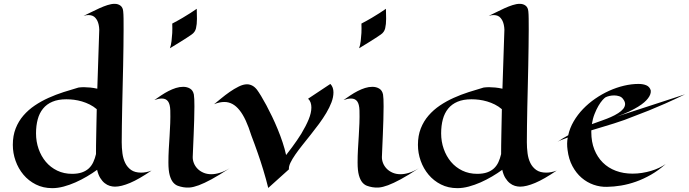

<svg xmlns="http://www.w3.org/2000/svg" viewBox="-20 -958 3595 1002"><path d="M771 -67.9Q705.1 -22.9 658.7 -3.4Q612.3 16.1 580.1 16.1Q566.9 16.1 553 12Q539.1 7.8 526.4 -2.2Q513.7 -12.2 503.2 -29.1Q492.7 -45.9 486.8 -71.8Q462.9 -54.2 433.8 -37.1Q404.8 -20 374 -6.3Q343.3 7.3 312.3 15.6Q281.2 23.9 252.9 23.9Q205.1 23.9 167 4.6Q128.9 -14.6 102.3 -46.4Q75.7 -78.1 61.3 -118.7Q46.9 -159.2 46.9 -202.1Q46.9 -250 61.8 -287.8Q76.7 -325.7 102.3 -355.2Q127.9 -384.8 161.6 -407.5Q195.3 -430.2 233.4 -447.3Q271.5 -464.4 311.5 -477.3Q351.6 -490.2 389.2 -501Q392.6 -501.5 397.5 -502Q401.4 -502.4 407 -502.7Q412.6 -502.9 419.9 -502.9Q433.6 -502.9 450.9 -501.2Q468.3 -499.5 487.8 -495.1L498 -803.2Q497.1 -830.1 488.3 -849.1Q484.4 -856.9 478.5 -864Q472.7 -871.1 464.1 -875Q455.6 -878.9 443.6 -879.4Q431.6 -879.9 416 -875Q435.1 -883.8 456.5 -894.8Q478 -905.8 499.3 -915.3Q520.5 -924.8 540.8 -931.4Q561 -938 578.1 -938Q596.7 -938 609.1 -928.2Q621.6 -918.5 623 -897.9Q624.5 -884.3 624.8 -860.4Q625 -836.4 625 -803.2Q625 -763.7 624.3 -715.1Q623.5 -666.5 622.6 -613.8Q621.6 -561 620.1 -506.3Q618.7 -451.7 617.7 -399.4Q616.7 -347.2 616 -300Q615.2 -252.9 615.2 -215.8Q615.2 -186.5 618.9 -158.2Q622.6 -129.9 633.5 -107.4Q644.5 -85 664.3 -71Q684.1 -57.1 716.8 -57.1Q729 -57.1 742.4 -59.6Q755.9 -62 771 -67.9ZM484.9 -388.2Q467.8 -402.8 448.2 -412.6Q428.7 -422.4 408 -428.5Q387.2 -434.6 366.5 -437.3Q345.7 -439.9 326.2 -439.9Q283.7 -439.9 253.7 -427.2Q223.6 -414.6 204.6 -391.1Q185.5 -367.7 176.8 -335Q168 -302.2 168 -262.2Q168 -219.2 181.4 -180.9Q194.8 -142.6 219.2 -113.5Q243.7 -84.5 278.6 -67.6Q313.5 -50.8 356 -50.8Q386.2 -50.8 407.7 -58.3Q429.2 -65.9 443.6 -79.3Q458 -92.8 466.8 -111.8Q475.6 -130.9 481 -153.8Q481 -172.9 481.2 -198.5Q481.4 -224.1 482.2 -254.2Q482.9 -284.2 483.4 -318.1Q483.9 -352.1 484.9 -388.2Z M1006.8 -912.1Q1006.8 -897.9 1007.3 -885Q1007.8 -872.1 1007.8 -859.9Q1007.8 -831.1 1002.9 -810.5Q998 -790 980 -777.8Q969.2 -770 953.1 -759.8Q926.3 -742.2 866.7 -706.1Q872.6 -721.7 875.2 -743.9Q877.9 -766.1 878.9 -786.1Q879.9 -809.6 878.9 -835Q909.7 -851.1 933.1 -865Q956.5 -878.9 973.1 -889.6Q992.7 -901.9 1006.8 -912.1ZM1178.7 -80.1Q1123 -43.5 1084.2 -22.5Q1045.4 -1.5 1017.6 8.8Q989.7 19 970.7 20.5Q951.7 22 936 19Q921.9 16.6 908.2 11.7Q894.5 6.8 883.5 -6.1Q872.6 -19 865.7 -43.5Q858.9 -67.9 858.9 -109.9Q858.9 -145 860.8 -179.4Q862.8 -213.9 865 -247.8Q867.2 -281.7 868.4 -315.2Q869.6 -348.6 868.7 -381.8Q867.7 -414.1 856.9 -429Q846.2 -443.8 824.7 -443.8Q816.4 -443.8 806.6 -441.9Q796.9 -439.9 785.6 -436Q803.2 -448.2 821.8 -460.7Q840.3 -473.1 859.4 -482.9Q878.4 -492.7 897.7 -498.8Q917 -504.9 936 -504.9Q956.5 -504.9 971.9 -495.6Q987.3 -486.3 991.7 -464.8Q993.2 -456.5 993.9 -440.4Q994.6 -424.3 994.6 -402.8Q994.6 -371.1 993.4 -332.5Q992.2 -293.9 990.7 -256.6Q989.3 -219.2 987.8 -187.7Q986.3 -156.2 985.8 -139.2Q985.4 -123 991.7 -106.9Q998 -90.8 1010.5 -77.9Q1022.9 -64.9 1041.3 -56.9Q1059.6 -48.8 1083 -48.8Q1103.5 -48.8 1127.4 -56.2Q1151.4 -63.5 1178.7 -80.1Z M1487.8 -74.2 1379.9 22.9Q1368.7 -22.9 1354 -71Q1339.4 -119.1 1325.2 -159.2Q1309.1 -205.6 1292 -250Q1277.8 -295.4 1262.5 -328.6Q1247.1 -361.8 1229.7 -383.3Q1212.4 -404.8 1192.9 -415.3Q1173.3 -425.8 1150.9 -425.8Q1125.5 -425.8 1097.2 -414.1Q1112.3 -426.3 1133.8 -444.1Q1155.3 -461.9 1178.7 -478.3Q1202.1 -494.6 1225.8 -506.3Q1249.5 -518.1 1269 -518.1Q1282.7 -518.1 1295.9 -511.5Q1309.1 -504.9 1320.8 -490.2Q1329.6 -478.5 1342.5 -457.3Q1355.5 -436 1370.1 -408.7Q1384.8 -381.3 1400.1 -349.4Q1415.5 -317.4 1429.4 -283.4Q1443.4 -249.5 1454.8 -215.1Q1466.3 -180.7 1473.1 -148.9Q1490.2 -170.4 1504.6 -190.2Q1519 -210 1529.8 -225.6Q1542.5 -243.7 1552.2 -259.8Q1577.1 -301.3 1591.1 -335.4Q1605 -369.6 1605 -397Q1605 -410.6 1601.1 -422.4Q1597.2 -434.1 1587.9 -442.9L1704.1 -520Q1712.9 -510.7 1716.6 -499.5Q1720.2 -488.3 1720.2 -476.1Q1720.2 -451.2 1710 -424.1Q1699.7 -397 1682.9 -368.7Q1666 -340.3 1644.8 -311.5Q1623.5 -282.7 1601.3 -254.9Q1579.1 -227.1 1558.1 -200.7Q1537.1 -174.3 1521 -151.1Q1504.9 -127.9 1495.6 -108.4Q1486.3 -88.9 1487.8 -74.2Z M1994.1 -912.1Q1994.1 -897.9 1994.6 -885Q1995.1 -872.1 1995.1 -859.9Q1995.1 -831.1 1990.2 -810.5Q1985.4 -790 1967.3 -777.8Q1956.5 -770 1940.4 -759.8Q1913.6 -742.2 1854 -706.1Q1859.9 -721.7 1862.5 -743.9Q1865.2 -766.1 1866.2 -786.1Q1867.2 -809.6 1866.2 -835Q1897 -851.1 1920.4 -865Q1943.8 -878.9 1960.4 -889.6Q1980 -901.9 1994.1 -912.1ZM2166 -80.1Q2110.4 -43.5 2071.5 -22.5Q2032.7 -1.5 2004.9 8.8Q1977.1 19 1958 20.5Q1939 22 1923.3 19Q1909.2 16.6 1895.5 11.7Q1881.8 6.8 1870.8 -6.1Q1859.9 -19 1853 -43.5Q1846.2 -67.9 1846.2 -109.9Q1846.2 -145 1848.1 -179.4Q1850.1 -213.9 1852.3 -247.8Q1854.5 -281.7 1855.7 -315.2Q1856.9 -348.6 1856 -381.8Q1855 -414.1 1844.2 -429Q1833.5 -443.8 1812 -443.8Q1803.7 -443.8 1793.9 -441.9Q1784.2 -439.9 1772.9 -436Q1790.5 -448.2 1809.1 -460.7Q1827.6 -473.1 1846.7 -482.9Q1865.7 -492.7 1885 -498.8Q1904.3 -504.9 1923.3 -504.9Q1943.8 -504.9 1959.2 -495.6Q1974.6 -486.3 1979 -464.8Q1980.5 -456.5 1981.2 -440.4Q1981.9 -424.3 1981.9 -402.8Q1981.9 -371.1 1980.7 -332.5Q1979.5 -293.9 1978 -256.6Q1976.6 -219.2 1975.1 -187.7Q1973.6 -156.2 1973.1 -139.2Q1972.7 -123 1979 -106.9Q1985.4 -90.8 1997.8 -77.9Q2010.3 -64.9 2028.6 -56.9Q2046.9 -48.8 2070.3 -48.8Q2090.8 -48.8 2114.7 -56.2Q2138.7 -63.5 2166 -80.1Z M2885.3 -67.9Q2819.3 -22.9 2772.9 -3.4Q2726.6 16.1 2694.3 16.1Q2681.2 16.1 2667.2 12Q2653.3 7.8 2640.6 -2.2Q2627.9 -12.2 2617.4 -29.1Q2606.9 -45.9 2601.1 -71.8Q2577.1 -54.2 2548.1 -37.1Q2519 -20 2488.3 -6.3Q2457.5 7.3 2426.5 15.6Q2395.5 23.9 2367.2 23.9Q2319.3 23.9 2281.2 4.6Q2243.2 -14.6 2216.6 -46.4Q2189.9 -78.1 2175.5 -118.7Q2161.1 -159.2 2161.1 -202.1Q2161.1 -250 2176 -287.8Q2190.9 -325.7 2216.6 -355.2Q2242.2 -384.8 2275.9 -407.5Q2309.6 -430.2 2347.7 -447.3Q2385.7 -464.4 2425.8 -477.3Q2465.8 -490.2 2503.4 -501Q2506.8 -501.5 2511.7 -502Q2515.6 -502.4 2521.2 -502.7Q2526.9 -502.9 2534.2 -502.9Q2547.9 -502.9 2565.2 -501.2Q2582.5 -499.5 2602.1 -495.1L2612.3 -803.2Q2611.3 -830.1 2602.5 -849.1Q2598.6 -856.9 2592.8 -864Q2586.9 -871.1 2578.4 -875Q2569.8 -878.9 2557.9 -879.4Q2545.9 -879.9 2530.3 -875Q2549.3 -883.8 2570.8 -894.8Q2592.3 -905.8 2613.5 -915.3Q2634.8 -924.8 2655 -931.4Q2675.3 -938 2692.4 -938Q2710.9 -938 2723.4 -928.2Q2735.8 -918.5 2737.3 -897.9Q2738.8 -884.3 2739 -860.4Q2739.3 -836.4 2739.3 -803.2Q2739.3 -763.7 2738.5 -715.1Q2737.8 -666.5 2736.8 -613.8Q2735.8 -561 2734.4 -506.3Q2732.9 -451.7 2731.9 -399.4Q2731 -347.2 2730.2 -300Q2729.5 -252.9 2729.5 -215.8Q2729.5 -186.5 2733.2 -158.2Q2736.8 -129.9 2747.8 -107.4Q2758.8 -85 2778.6 -71Q2798.3 -57.1 2831.1 -57.1Q2843.3 -57.1 2856.7 -59.6Q2870.1 -62 2885.3 -67.9ZM2599.1 -388.2Q2582 -402.8 2562.5 -412.6Q2543 -422.4 2522.2 -428.5Q2501.5 -434.6 2480.7 -437.3Q2460 -439.9 2440.4 -439.9Q2397.9 -439.9 2367.9 -427.2Q2337.9 -414.6 2318.8 -391.1Q2299.8 -367.7 2291 -335Q2282.2 -302.2 2282.2 -262.2Q2282.2 -219.2 2295.7 -180.9Q2309.1 -142.6 2333.5 -113.5Q2357.9 -84.5 2392.8 -67.6Q2427.7 -50.8 2470.2 -50.8Q2500.5 -50.8 2522 -58.3Q2543.5 -65.9 2557.9 -79.3Q2572.3 -92.8 2581.1 -111.8Q2589.8 -130.9 2595.2 -153.8Q2595.2 -172.9 2595.5 -198.5Q2595.7 -224.1 2596.4 -254.2Q2597.2 -284.2 2597.7 -318.1Q2598.1 -352.1 2599.1 -388.2Z M3555.2 -465.8Q3499 -438.5 3450.9 -417.2Q3402.8 -396 3366.2 -381.3Q3323.7 -364.3 3288.1 -351.1Q3266.1 -341.8 3239.5 -332.3Q3212.9 -322.8 3184.1 -313.7Q3155.3 -304.7 3125.2 -295.7Q3095.2 -286.6 3065.9 -277.8V-268.1Q3065.9 -217.8 3081.8 -177.7Q3097.7 -137.7 3126 -109.6Q3154.3 -81.5 3193.8 -66.7Q3233.4 -51.8 3281.2 -51.8Q3306.2 -51.8 3330.8 -55.7Q3355.5 -59.6 3377.7 -66.2Q3399.9 -72.8 3419.4 -82Q3439 -91.3 3454.1 -102.1Q3417 -68.8 3377.7 -46.4Q3338.4 -23.9 3299.1 -10Q3259.8 3.9 3221.4 10.3Q3183.1 16.6 3147.9 17.1Q3112.3 18.1 3077.9 6.1Q3043.5 -5.9 3015.1 -30.3Q2986.8 -54.7 2967.3 -91.1Q2947.8 -127.4 2941.9 -175.8Q2939.5 -192.9 2939.7 -208.7Q2939.9 -224.6 2942.9 -240.2Q2925.8 -233.9 2911.9 -228.5Q2897.9 -223.1 2889.2 -217.8Q2903.3 -227.5 2917.5 -236.1Q2931.6 -244.6 2945.3 -252Q2953.6 -290 2973.9 -324.7Q2994.1 -359.4 3022.7 -389.2Q3051.3 -418.9 3086.4 -443.1Q3121.6 -467.3 3159.4 -484.4Q3197.3 -501.5 3236.3 -510.7Q3275.4 -520 3312 -520Q3336.4 -520 3353.3 -512.7Q3370.1 -505.4 3376 -486.8Q3378.9 -467.3 3361.8 -444.8Q3354.5 -435.1 3342 -424.1Q3329.6 -413.1 3309.8 -400.9Q3290 -388.7 3262.5 -375.5Q3234.9 -362.3 3197.3 -349.1ZM3168 -347.2Q3189 -356.4 3205.8 -367.2Q3222.7 -377.9 3232.2 -389.6Q3241.7 -401.4 3242.2 -414.1Q3242.7 -426.8 3231.9 -440.9Q3224.6 -451.7 3211.7 -455.8Q3198.7 -460 3185.1 -460Q3172.4 -460 3160.6 -457.3Q3148.9 -454.6 3140.1 -450.2Q3134.3 -446.8 3124 -435.3Q3113.8 -423.8 3103 -405.5Q3092.3 -387.2 3082.8 -363Q3073.2 -338.9 3068.8 -310.1Q3099.6 -321.3 3124.5 -330.1Q3149.4 -338.9 3168 -347.2Z"/></svg>

Font: Eagle Lake
Style: Regular
Weight: 400
Designer: Astigmatic (AOETI)
Foundry: Astigmatic (AOETI)
Version: Version 1.000